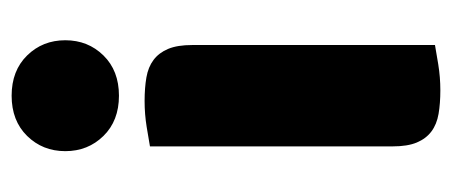

<svg xmlns="http://www.w3.org/2000/svg" viewBox="-238 -512 759 322"><g transform="rotate(-90 141.0 -351.5)"><path d="M48 -621Q48 -659 73.5 -685Q99 -711 141 -711Q183 -711 208.5 -685Q234 -659 234 -621Q234 -583 208.5 -557Q183 -531 141 -531Q99 -531 73.5 -557Q48 -583 48 -621ZM226 -1Q215 1 193.5 4.5Q172 8 150 8Q128 8 110.5 5Q93 2 81 -7Q69 -16 62.5 -31.5Q56 -47 56 -72V-479Q67 -481 88.5 -484.5Q110 -488 132 -488Q154 -488 171.5 -485Q189 -482 201 -473Q213 -464 219.5 -448.5Q226 -433 226 -408Z"/></g></svg>

Font: Baloo Tamma
Style: Regular
Weight: 400
Designer: Divya Kowshik and Ek Type
Foundry: Ek Type
Version: Version 1.443;PS 1.000;hotconv 16.6.51;makeotf.lib2.5.65220;